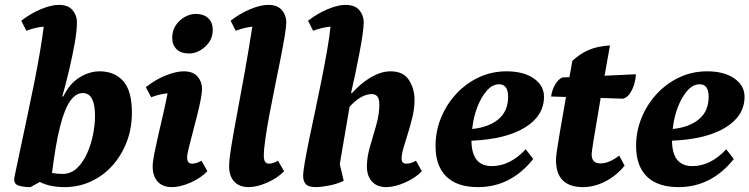

<svg xmlns="http://www.w3.org/2000/svg" viewBox="-20 -754 3068 786"><path d="M105 12Q76 12 57 6Q38 0 38 -20Q38 -24 45.5 -59.5Q53 -95 65 -152Q77 -209 91.5 -277Q106 -345 120 -414.5Q134 -484 144 -544Q154 -604 159 -645Q124 -642 88 -628L67 -669Q104 -698 146.5 -716Q189 -734 221 -734Q259 -734 277 -712.5Q295 -691 295 -663Q295 -629 286 -578Q277 -527 263.5 -469.5Q250 -412 235 -359H239Q265 -412 305.5 -437Q346 -462 388 -462Q449 -462 484.5 -422Q520 -382 520 -293Q520 -228 498.5 -172.5Q477 -117 439.5 -75.5Q402 -34 352 -11Q302 12 244 12Q216 12 190.5 7Q165 2 143 -9ZM318 -373Q291 -373 268 -341.5Q245 -310 226.5 -238.5Q208 -167 193 -46Q213 -42 236 -42Q270 -42 295 -65.5Q320 -89 336.5 -126Q353 -163 361 -204Q369 -245 369 -279Q369 -325 357 -349Q345 -373 318 -373Z M684 12Q646 12 625.5 -10.5Q605 -33 605 -73Q605 -91 611.5 -124Q618 -157 627.5 -198.5Q637 -240 647.5 -285Q658 -330 666 -372Q633 -369 599 -356L577 -397Q614 -427 657 -444.5Q700 -462 732 -462Q771 -462 789 -440.5Q807 -419 807 -391Q807 -373 801 -343Q795 -313 786 -277.5Q777 -242 768 -208Q759 -174 752.5 -147.5Q746 -121 746 -109Q746 -84 766 -84Q784 -84 805 -96L829 -53Q802 -25 760 -6.5Q718 12 684 12ZM755 -535Q721 -535 703 -552.5Q685 -570 685 -599Q685 -629 700 -651Q715 -673 737 -685Q759 -697 780 -697Q815 -697 833 -679Q851 -661 851 -632Q851 -602 835.5 -580.5Q820 -559 798 -547Q776 -535 755 -535Z M998 12Q960 12 939 -10.5Q918 -33 918 -73Q918 -100 927.5 -158.5Q937 -217 952 -296Q967 -375 983 -465Q999 -555 1013 -645Q979 -641 945 -628L924 -669Q961 -698 1003.5 -716Q1046 -734 1078 -734Q1116 -734 1134 -712.5Q1152 -691 1152 -663Q1152 -646 1145.5 -606.5Q1139 -567 1128.5 -514Q1118 -461 1106 -402.5Q1094 -344 1083.5 -288Q1073 -232 1066.5 -187Q1060 -142 1060 -116Q1060 -84 1081 -84Q1098 -84 1118 -96L1143 -53Q1116 -25 1074 -6.5Q1032 12 998 12Z M1274 12Q1243 12 1232 0Q1221 -12 1221 -33Q1221 -51 1228 -91.5Q1235 -132 1246.5 -187.5Q1258 -243 1271.5 -306Q1285 -369 1297.5 -432Q1310 -495 1319.5 -550Q1329 -605 1333 -645Q1298 -642 1262 -628L1241 -669Q1278 -698 1320.5 -716Q1363 -734 1395 -734Q1433 -734 1451 -712.5Q1469 -691 1469 -663Q1469 -647 1464.5 -614Q1460 -581 1452 -539.5Q1444 -498 1435 -454.5Q1426 -411 1417 -373H1421Q1459 -415 1500 -438.5Q1541 -462 1579 -462Q1631 -462 1654 -426.5Q1677 -391 1677 -345Q1677 -312 1669 -277.5Q1661 -243 1650.5 -210Q1640 -177 1632 -149.5Q1624 -122 1624 -104Q1624 -84 1644 -84Q1662 -84 1683 -96L1707 -53Q1680 -25 1637.5 -6.5Q1595 12 1561 12Q1524 12 1503 -10.5Q1482 -33 1482 -73Q1482 -111 1495 -155Q1508 -199 1520.5 -243Q1533 -287 1533 -326Q1533 -350 1524.5 -359.5Q1516 -369 1502 -369Q1482 -369 1459.5 -357Q1437 -345 1411 -317L1371 -82L1387 -14Q1361 -1 1327.5 5.5Q1294 12 1274 12Z M1937 12Q1851 12 1807 -31.5Q1763 -75 1763 -156Q1763 -217 1785.5 -272Q1808 -327 1848 -370Q1888 -413 1940.5 -437.5Q1993 -462 2054 -462Q2123 -462 2165 -433Q2207 -404 2207 -358Q2207 -280 2129 -232Q2051 -184 1910 -178Q1911 -74 1993 -74Q2068 -74 2132 -143L2163 -103Q2071 12 1937 12ZM2023 -409Q1996 -409 1973 -383Q1950 -357 1934 -315.5Q1918 -274 1913 -226Q1981 -233 2020.5 -266Q2060 -299 2060 -358Q2060 -409 2023 -409Z M2367 12Q2256 12 2256 -99Q2256 -110 2259.5 -135.5Q2263 -161 2272 -213Q2281 -265 2297 -357L2236 -359Q2240 -387 2253 -408.5Q2266 -430 2282 -437L2311 -438Q2314 -454 2317 -470.5Q2320 -487 2323 -505Q2357 -536 2392.5 -550.5Q2428 -565 2477 -568Q2465 -500 2455 -444L2583 -450Q2583 -434 2577 -412Q2571 -390 2559 -372Q2547 -354 2530 -350L2439 -353Q2420 -242 2411 -186.5Q2402 -131 2402 -123Q2402 -85 2438 -85Q2473 -85 2515 -117L2537 -76Q2504 -35 2458.5 -11.5Q2413 12 2367 12Z M2758 12Q2672 12 2628 -31.5Q2584 -75 2584 -156Q2584 -217 2606.5 -272Q2629 -327 2669 -370Q2709 -413 2761.5 -437.5Q2814 -462 2875 -462Q2944 -462 2986 -433Q3028 -404 3028 -358Q3028 -280 2950 -232Q2872 -184 2731 -178Q2732 -74 2814 -74Q2889 -74 2953 -143L2984 -103Q2892 12 2758 12ZM2844 -409Q2817 -409 2794 -383Q2771 -357 2755 -315.5Q2739 -274 2734 -226Q2802 -233 2841.5 -266Q2881 -299 2881 -358Q2881 -409 2844 -409Z"/></svg>

Font: Petrona ExtraBold
Style: Italic
Weight: 800
Italic angle: -9°
Designer: Ringo R. Seeber
Foundry: Ringo R. Seeber
Version: Version 2.001; ttfautohint (v1.8.3)